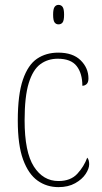

<svg xmlns="http://www.w3.org/2000/svg" viewBox="-20 -758 417 788"><path d="M220 10Q172 10 134.5 -16.5Q97 -43 75 -102.5Q53 -162 53 -263Q53 -370 74 -431Q95 -492 132 -517Q169 -542 219 -542Q279 -542 311 -510.5Q343 -479 343 -436Q343 -420 335.5 -413Q328 -406 318 -406Q318 -457 294.5 -487Q271 -517 217 -517Q176 -517 145.5 -494.5Q115 -472 98 -417Q81 -362 81 -264Q81 -134 119 -74.5Q157 -15 220 -15Q270 -15 297.5 -45Q325 -75 338 -111Q346 -102 346 -84Q346 -66 331.5 -44Q317 -22 288.5 -6Q260 10 220 10ZM220 -658Q210 -658 204 -666Q198 -674 198 -698Q198 -721 204 -729.5Q210 -738 220 -738Q231 -738 237 -729.5Q243 -721 243 -698Q243 -674 237 -666Q231 -658 220 -658Z"/></svg>

Font: Noto Serif Tamil Condensed Thin
Style: Italic
Weight: 100
Width: 3
Italic angle: -12°
Designer: Indian Type Foundry, Tom Grace, and the Monotype Design Team
Foundry: Monotype Imaging Inc.
Version: Version 2.003; ttfautohint (v1.8.4.7-5d5b)